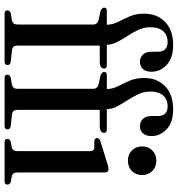

<svg xmlns="http://www.w3.org/2000/svg" viewBox="10 -766 756 815"><g transform="rotate(90 387.5 -358.0)"><path d="M173 -55Q173 -33.5 191.5 -31.5L241.5 -26Q255.5 -24.5 255.5 -12.5Q255.5 0 241 0H37.5Q23.5 0 23.5 -12Q23.5 -22.5 36 -26L65.5 -31Q83.5 -35 83.5 -54V-377Q83.5 -392.5 66.5 -398.5L27 -407Q12 -412.5 12 -423Q12 -434 25 -434H84.5Q84 -459 72.2 -482Q60.5 -505 49 -531.2Q37.5 -557.5 37.5 -592Q37.5 -648 73 -681.8Q108.5 -715.5 170 -715.5Q226 -715.5 255 -688Q284 -660.5 284 -624Q284 -599.5 272.2 -587Q260.5 -574.5 242.5 -574.5Q223 -574.5 211 -587.5Q199 -600.5 199 -623.5V-650Q199 -692 158 -692Q128 -692 111.5 -672.8Q95 -653.5 95 -619.5Q95 -592.5 106.2 -568.2Q117.5 -544 132.2 -521.5Q147 -499 158.2 -477.2Q169.5 -455.5 169.5 -434H255Q270.5 -434 270.5 -423Q270.5 -404 240.5 -404H173ZM446 -55Q446 -33.5 464.5 -31.5L514.5 -26Q528.5 -24.5 528.5 -12.5Q528.5 0 514 0H310.5Q296.5 0 296.5 -12Q296.5 -22.5 309 -26L338.5 -31Q356.5 -35 356.5 -54V-377Q356.5 -392.5 339.5 -398.5L300 -407Q285 -412.5 285 -423Q285 -434 298 -434H357.5Q357 -459 345.2 -482Q333.5 -505 322 -531.2Q310.5 -557.5 310.5 -592Q310.5 -648 346 -681.8Q381.5 -715.5 443 -715.5Q499 -715.5 528 -688Q557 -660.5 557 -624Q557 -599.5 545.2 -587Q533.5 -574.5 515.5 -574.5Q496 -574.5 484 -587.5Q472 -600.5 472 -623.5V-650Q472 -692 431 -692Q401 -692 384.5 -672.8Q368 -653.5 368 -619.5Q368 -592.5 379.2 -568.2Q390.5 -544 405.2 -521.5Q420 -499 431.2 -477.2Q442.5 -455.5 442.5 -434H528Q543.5 -434 543.5 -423Q543.5 -404 513.5 -404H446ZM661.5 -523.5Q634.5 -523.5 617.8 -540.5Q601 -557.5 601 -583.5Q601 -610 618 -627Q635 -644 661.5 -644Q688.5 -644 705.5 -627Q722.5 -610 722.5 -583.5Q722.5 -557.5 705.5 -540.5Q688.5 -523.5 661.5 -523.5ZM711.5 -425V-55Q711.5 -34.5 727.5 -30.5L752.5 -26Q763 -22 763 -12Q763 0 749 0H583Q569 0 569 -12Q569 -21.5 579.5 -25.5L605 -30.5Q621 -34.5 621 -54.5V-363Q621 -378 609.5 -380.5L576 -381Q565.5 -384 565.5 -392.5Q565.5 -402 579.5 -407L672 -435.5Q688.5 -441 697 -441Q711.5 -441 711.5 -425Z"/></g></svg>

Font: Fraunces 144pt S050
Style: Regular
Weight: 400
Version: Version 1.000; ttfautohint (v1.8.3)